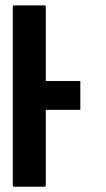

<svg xmlns="http://www.w3.org/2000/svg" viewBox="-20 -705 400 727"><path d="M284.2 -398.4Q284.2 -370.1 284.2 -312.5Q284.2 -304.7 284.2 -289.1Q240.2 -289.1 153.3 -289.1Q153.3 -193.4 153.3 -2.9Q153.3 -1 152.3 1Q150.4 2 148.4 2Q110.4 2 33.2 2Q31.2 2 29.3 1Q28.3 -1 28.3 -2.9Q28.3 -87.9 28.3 -256.8Q28.3 -398.4 28.3 -679.7Q28.3 -681.6 29.3 -683.6Q31.2 -684.6 33.2 -684.6Q71.3 -684.6 148.4 -684.6Q150.4 -684.6 152.3 -683.6Q153.3 -681.6 153.3 -679.7Q153.3 -585.9 153.3 -398.4Q197.3 -398.4 284.2 -398.4Z"/></svg>

Font: Typeface
Style: Regular
Weight: 400
Version: Version 1.0